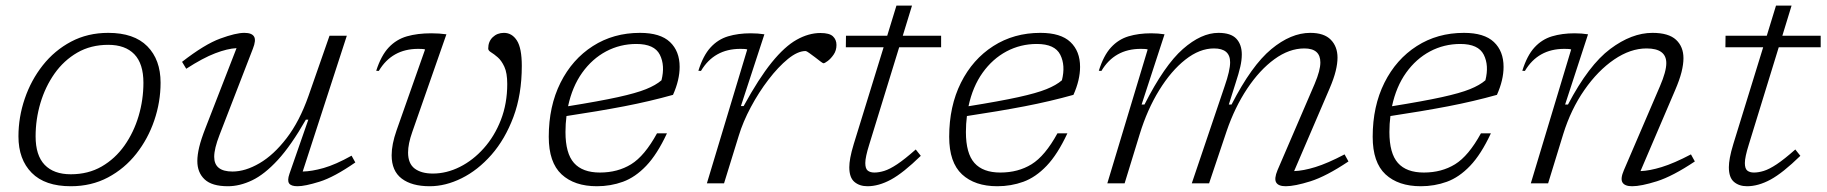

<svg xmlns="http://www.w3.org/2000/svg" viewBox="-20 -636 6336 666"><path d="M355.5 -522Q445 -522 491 -475.5Q537 -429 537 -349Q537 -282.5 515.2 -218.5Q493.5 -154.5 452.8 -102.8Q412 -51 354.5 -20.5Q297 10 225.5 10Q136 10 90 -36.5Q44 -83 44 -163Q44 -229.5 65.8 -293.5Q87.5 -357.5 128.2 -409.2Q169 -461 226.5 -491.5Q284 -522 355.5 -522ZM225.5 -31.5Q286 -31.5 332.8 -58.5Q379.5 -85.5 411.8 -131.2Q444 -177 460.8 -233.5Q477.5 -290 477.5 -349Q477.5 -415 446 -447.8Q414.5 -480.5 355.5 -480.5Q295 -480.5 248.2 -453.5Q201.5 -426.5 169.2 -380.8Q137 -335 120.2 -278.5Q103.5 -222 103.5 -163Q103.5 -97 135 -64.2Q166.5 -31.5 225.5 -31.5Z M984 -33 1049.5 -221H1041Q990 -131.5 943.8 -81.2Q897.5 -31 854.5 -10.5Q811.5 10 770.5 10Q715 10 689.8 -13.8Q664.5 -37.5 664.5 -77.5Q664.5 -98.5 671 -125.8Q677.5 -153 693 -192.5L800.5 -469Q769 -467.5 726.5 -451.2Q684 -435 626 -397.5L611.5 -421.5Q690 -482.5 744 -502.2Q798 -522 827.5 -522Q853.5 -522 861.2 -509.2Q869 -496.5 857 -466.5L741.5 -168Q723 -120.5 723 -92Q723 -41 786.5 -41Q831 -41 880.2 -69.8Q929.5 -98.5 974.2 -156.8Q1019 -215 1050 -303L1123 -512H1183L1030 -41Q1061 -41.5 1102.5 -53.2Q1144 -65 1199.5 -96L1212.5 -72.5Q1139 -21.5 1088.5 -5.8Q1038 10 1012 10Q989.5 10 982.8 0Q976 -10 984 -33Z M1790 -407.5Q1790 -308 1761 -230.5Q1732 -153 1684.8 -99.2Q1637.5 -45.5 1581.5 -17.8Q1525.5 10 1470.5 10Q1408.5 10 1373.5 -16.5Q1338.5 -43 1338.5 -97.5Q1338.5 -135 1355.5 -183.5L1454.5 -464.5Q1449.5 -466 1443 -466.2Q1436.5 -466.5 1430.5 -466.5Q1339.5 -466.5 1294 -390L1285 -390.5Q1302 -443.5 1328.5 -471.5Q1355 -499.5 1391.5 -510Q1428 -520.5 1476 -520.5Q1504 -520.5 1528.5 -517L1410 -178Q1395.5 -137 1395.5 -107Q1395.5 -68.5 1418.5 -51.2Q1441.5 -34 1481.5 -34Q1529 -34 1575 -57Q1621 -80 1658.2 -121.8Q1695.5 -163.5 1717.5 -220.2Q1739.5 -277 1739.5 -344.5Q1739.5 -383 1729.5 -404.5Q1719.5 -426 1706.5 -437.2Q1693.5 -448.5 1683.5 -454.5Q1673.5 -460.5 1673.5 -467.5Q1673.5 -492 1689.2 -507Q1705 -522 1728 -522Q1756 -522 1773 -495.5Q1790 -469 1790 -407.5Z M2293.5 -173.5Q2259.5 -100.5 2221.5 -60.8Q2183.5 -21 2140.8 -5.5Q2098 10 2050.5 10Q1972.5 10 1928 -31.2Q1883.5 -72.5 1883.5 -161.5Q1883.5 -267.5 1924.2 -349Q1965 -430.5 2036.5 -476.2Q2108 -522 2200 -522Q2270.5 -522 2304 -490.2Q2337.5 -458.5 2337.5 -404Q2337.5 -358.5 2314.5 -307Q2234.5 -284.5 2144.8 -267.2Q2055 -250 1945 -233.5Q1941.5 -206.5 1941.5 -178Q1941.5 -104 1971 -70.8Q2000.5 -37.5 2061 -37.5Q2122.5 -37.5 2169.2 -66.2Q2216 -95 2259 -173.5ZM2187.5 -483.5Q2131 -483.5 2082.5 -457.8Q2034 -432 1999.5 -383.8Q1965 -335.5 1950.5 -267.5Q2059.5 -285 2123.2 -299Q2187 -313 2221 -326.8Q2255 -340.5 2274.5 -357.5Q2287.5 -409 2268.8 -446.2Q2250 -483.5 2187.5 -483.5Z M2572 -464.5Q2567.5 -466 2560.8 -466.2Q2554 -466.5 2548 -466.5Q2457 -466.5 2411.5 -390L2402.5 -390.5Q2419 -443.5 2444.8 -471.5Q2470.5 -499.5 2505.5 -510Q2540.5 -520.5 2584 -520.5Q2609.5 -520.5 2631.5 -517L2550 -268H2559.5Q2612 -364 2657 -419.5Q2702 -475 2743.5 -498.2Q2785 -521.5 2826 -521.5Q2857 -521.5 2869.2 -510Q2881.5 -498.5 2881.5 -480Q2881.5 -461 2871.8 -446.8Q2862 -432.5 2851.2 -424.5Q2840.5 -416.5 2836.5 -416.5Q2834.5 -416.5 2825.8 -423Q2817 -429.5 2807 -437.5Q2796.5 -445.5 2787 -452.2Q2777.5 -459 2774.5 -459Q2747 -459 2713.2 -431.5Q2679.5 -404 2645.8 -360Q2612 -316 2584.5 -264.5Q2557 -213 2542.5 -165L2491.5 0H2432Z M2995 -134Q2981.5 -91 2981.5 -70.5Q2981.5 -51 2990 -44.2Q2998.5 -37.5 3013 -37.5Q3028.5 -37.5 3047.2 -43.2Q3066 -49 3092 -66.2Q3118 -83.5 3156.5 -117.5L3174 -95.5Q3113 -36 3070.5 -13Q3028 10 2989 10Q2961.5 10 2943.8 -5Q2926 -20 2926 -56Q2926 -70 2929.5 -89.2Q2933 -108.5 2941.5 -136.5L3045 -472H2914L2914.5 -512H3057.5L3089.5 -616.5H3143.5L3111.5 -512H3244.5V-472H3099Z M3682.5 -173.5Q3648.5 -100.5 3610.5 -60.8Q3572.5 -21 3529.8 -5.5Q3487 10 3439.5 10Q3361.5 10 3317 -31.2Q3272.5 -72.5 3272.5 -161.5Q3272.5 -267.5 3313.2 -349Q3354 -430.5 3425.5 -476.2Q3497 -522 3589 -522Q3659.5 -522 3693 -490.2Q3726.5 -458.5 3726.5 -404Q3726.5 -358.5 3703.5 -307Q3623.5 -284.5 3533.8 -267.2Q3444 -250 3334 -233.5Q3330.5 -206.5 3330.5 -178Q3330.5 -104 3360 -70.8Q3389.5 -37.5 3450 -37.5Q3511.5 -37.5 3558.2 -66.2Q3605 -95 3648 -173.5ZM3576.5 -483.5Q3520 -483.5 3471.5 -457.8Q3423 -432 3388.5 -383.8Q3354 -335.5 3339.5 -267.5Q3448.5 -285 3512.2 -299Q3576 -313 3610 -326.8Q3644 -340.5 3663.5 -357.5Q3676.5 -409 3657.8 -446.2Q3639 -483.5 3576.5 -483.5Z M4657.5 -76Q4580.5 -24.5 4525.8 -7.2Q4471 10 4440 10Q4414.5 10 4406.8 -3Q4399 -16 4411.5 -46L4540 -344.5Q4550.5 -369.5 4555.2 -387.5Q4560 -405.5 4560 -419.5Q4560 -468 4504.5 -468Q4452 -468 4400.8 -430.8Q4349.5 -393.5 4306.2 -328.5Q4263 -263.5 4235 -181.5L4174 0H4114L4228 -337Q4247 -391.5 4247 -420Q4247 -468 4191 -468Q4141 -468 4091.8 -429.2Q4042.5 -390.5 4001 -323.2Q3959.5 -256 3933.5 -171L3881 0H3821L3961 -464.5Q3956.5 -466 3949.8 -466.2Q3943 -466.5 3937 -466.5Q3846 -466.5 3800.5 -390L3791.5 -390.5Q3808 -443.5 3833.8 -471.5Q3859.5 -499.5 3894.5 -510Q3929.5 -520.5 3973 -520.5Q3997.5 -520.5 4019.5 -517L3940 -273.5H3950Q4019 -409.5 4083 -465.8Q4147 -522 4206.5 -522Q4249.5 -522 4268.5 -501.8Q4287.5 -481.5 4287.5 -447Q4287.5 -427 4282.2 -404.2Q4277 -381.5 4266.5 -349.5L4242.5 -273.5H4252Q4321.5 -409 4389.8 -465.5Q4458 -522 4525 -522Q4573 -522 4596.2 -498.2Q4619.5 -474.5 4619.5 -436Q4619.5 -415.5 4613.2 -389.8Q4607 -364 4592 -329L4469 -42.5Q4500.5 -43.5 4542.8 -56.5Q4585 -69.5 4644 -100.5Z M5151.5 -173.5Q5117.5 -100.5 5079.5 -60.8Q5041.5 -21 4998.8 -5.5Q4956 10 4908.5 10Q4830.5 10 4786 -31.2Q4741.5 -72.5 4741.5 -161.5Q4741.5 -267.5 4782.2 -349Q4823 -430.5 4894.5 -476.2Q4966 -522 5058 -522Q5128.5 -522 5162 -490.2Q5195.5 -458.5 5195.5 -404Q5195.5 -358.5 5172.5 -307Q5092.5 -284.5 5002.8 -267.2Q4913 -250 4803 -233.5Q4799.5 -206.5 4799.5 -178Q4799.5 -104 4829 -70.8Q4858.5 -37.5 4919 -37.5Q4980.5 -37.5 5027.2 -66.2Q5074 -95 5117 -173.5ZM5045.5 -483.5Q4989 -483.5 4940.5 -457.8Q4892 -432 4857.5 -383.8Q4823 -335.5 4808.5 -267.5Q4917.5 -285 4981.2 -299Q5045 -313 5079 -326.8Q5113 -340.5 5132.5 -357.5Q5145.5 -409 5126.8 -446.2Q5108 -483.5 5045.5 -483.5Z M5269.5 -390 5260.5 -390.5Q5277 -443.5 5302.8 -471.5Q5328.5 -499.5 5363.5 -510Q5398.5 -520.5 5442 -520.5Q5466.5 -520.5 5488.5 -517L5409 -273.5H5419Q5491 -410.5 5565.5 -466.2Q5640 -522 5712 -522Q5768 -522 5793.8 -498Q5819.5 -474 5819.5 -434Q5819.5 -413 5812.8 -386Q5806 -359 5790.5 -323L5670.5 -42.5Q5701.5 -43.5 5744 -56.5Q5786.5 -69.5 5845.5 -100.5L5859 -76Q5782 -24.5 5727.2 -7.2Q5672.5 10 5641.5 10Q5616 10 5608 -3Q5600 -16 5613 -46L5738 -337Q5760 -388 5760 -417Q5760 -468 5691.5 -468Q5635.5 -468 5579 -429.5Q5522.5 -391 5475.8 -323.8Q5429 -256.5 5402.5 -171L5350 0H5290L5430 -464.5Q5425.5 -466 5418.8 -466.2Q5412 -466.5 5406 -466.5Q5315 -466.5 5269.5 -390Z M6046 -134Q6032.5 -91 6032.5 -70.5Q6032.5 -51 6041 -44.2Q6049.5 -37.5 6064 -37.5Q6079.5 -37.5 6098.2 -43.2Q6117 -49 6143 -66.2Q6169 -83.5 6207.5 -117.5L6225 -95.5Q6164 -36 6121.5 -13Q6079 10 6040 10Q6012.5 10 5994.8 -5Q5977 -20 5977 -56Q5977 -70 5980.5 -89.2Q5984 -108.5 5992.5 -136.5L6096 -472H5965L5965.5 -512H6108.5L6140.5 -616.5H6194.5L6162.5 -512H6295.5V-472H6150Z"/></svg>

Font: Newsreader 6pt Light
Style: Italic
Weight: 300
Italic angle: -17°
Designer: Hugues Gentile
Foundry: Production Type
Version: Version 1.003; ttfautohint (v1.8.3)